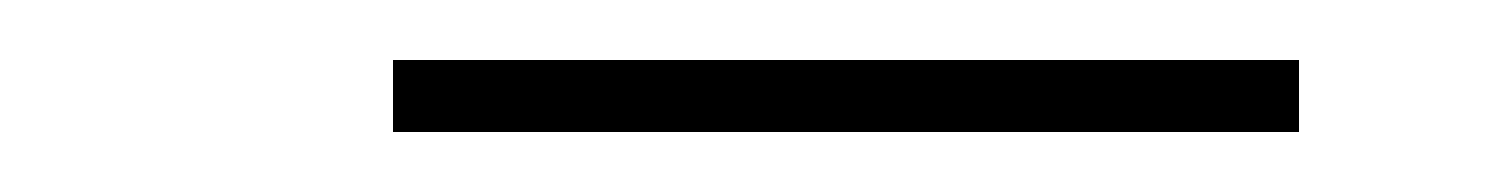

<svg xmlns="http://www.w3.org/2000/svg" viewBox="-20 -727 495 64"><path d="M111 -683V-707H413V-683Z"/></svg>

Font: Imbue 48pt
Style: Regular
Weight: 400
Designer: Tyler Finck
Foundry: Etcetera Type Company
Version: Version 1.102